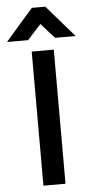

<svg xmlns="http://www.w3.org/2000/svg" viewBox="-91 -935 468 970"><g transform="rotate(-5 143.0 -450.0)"><path d="M76 -739H-31Q3 -779 38.5 -819.5Q74 -860 109 -900H177L317 -739H213Q196 -758 178.5 -777Q161 -796 145 -815Q128 -796 110 -777Q92 -758 76 -739ZM89 0V-680H201V0Z"/></g></svg>

Font: Palanquin SemiBold
Style: Regular
Weight: 600
Designer: Pria Ravichandran
Version: Version 1.0.4